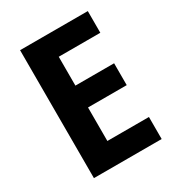

<svg xmlns="http://www.w3.org/2000/svg" viewBox="-172 -821 854 928"><g transform="rotate(-30 255.5 -357.0)"><path d="M458 0V-123H226V-310H442V-432H226V-593H458V-714H80V0Z"/></g></svg>

Font: Noto Sans Arabic UI SmCn
Style: Bold
Weight: 700
Width: 4
Designer: Monotype Design Team, Nadine Chahine and Nizar Qandah
Foundry: Monotype Imaging Inc.
Version: Version 2.010